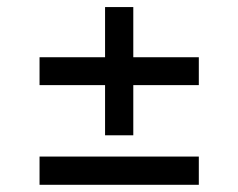

<svg xmlns="http://www.w3.org/2000/svg" viewBox="-20 -551 667 538"><path d="M90.8 -112.3H537.1V-33.2H90.8ZM90.8 -390.6H274.4V-531.2H353.5V-390.6H537.1V-312.5H353.5V-171.9H274.4V-312.5H90.8Z"/></svg>

Font: Pretendard Std
Style: Regular
Weight: 400
Designer: Base glyphs from Inter by Rasmus Andersson; Hangeul glyphs from Noto Sans CJK(Source Han Sans) by Jang Soo-young and Kan
Foundry: Kil Hyung-jin
Version: Version 1.309